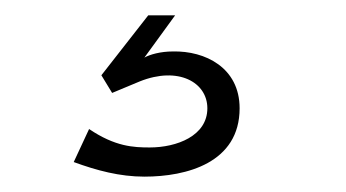

<svg xmlns="http://www.w3.org/2000/svg" viewBox="-20 -20 450 250"><path d="M173 0 112 78 126 101 162 86C212 66 250 87 250 121C250 157 210 172 175 172C154 172 130 171 96 148L76 191C106 202 136 210 168 210C223 210 292 192 292 121C292 68 247 46 205 47C189 47 175 51 168 55L208 0Z"/></svg>

Font: Advent Pro
Style: Light
Weight: 300
Designer: Andreas Kalpakidis
Foundry: Andreas Kalpakidis
Version: Version 2.002 2007